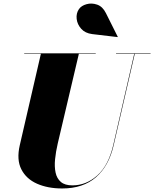

<svg xmlns="http://www.w3.org/2000/svg" viewBox="-20 -1052 872 1087"><path d="M502 -859Q462 -864 439.8 -889Q417.5 -914 414 -945.2Q410.5 -976.5 427 -1000.5Q440.5 -1020 469.8 -1028.2Q499 -1036.5 530 -1025.8Q561 -1015 579.5 -978L647 -843L646 -842ZM117 -750H522V-747.5H426.5L307 -240Q296 -193 291.8 -150.5Q287.5 -108 294.8 -74.5Q302 -41 324.8 -21.8Q347.5 -2.5 390 -2.5Q467.5 -2.5 530.8 -58.8Q594 -115 621 -230L740 -747.5H637V-750H832.5V-747.5H743L623.5 -230Q596.5 -112.5 523.5 -48.8Q450.5 15 332 15Q250.5 15 189.5 -12Q128.5 -39 100.8 -93.5Q73 -148 92 -230L211.5 -747.5H117Z"/></svg>

Font: Bodoni* 72pt Fatface
Style: Italic
Weight: 900
Italic angle: -13°
Version: Version 2.3